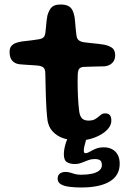

<svg xmlns="http://www.w3.org/2000/svg" viewBox="-20 -612 574 851"><path d="M327 11Q294.5 11 263.8 1.8Q233 -7.5 212 -31Q191 -54.5 188.5 -96.5Q187 -110.5 186 -127.2Q185 -144 184.2 -163Q183.5 -182 182.8 -202.2Q182 -222.5 181.8 -243.2Q181.5 -264 181 -284Q181 -306.5 172 -313.2Q163 -320 146 -321.5Q136.5 -322.5 122.8 -323.2Q109 -324 94.5 -325Q80 -326 67.5 -327Q46 -329.5 34.2 -343Q22.5 -356.5 22.5 -381Q22.5 -398 29.5 -407Q36.5 -416 48.5 -420.8Q60.5 -425.5 75.5 -428Q100.5 -430.5 117.8 -433Q135 -435.5 149.5 -437.5Q165 -439.5 172.5 -446.2Q180 -453 181.5 -470Q183 -481 184 -494Q185 -507 186.5 -520Q188 -533 190 -542.5Q197 -568 209.2 -580Q221.5 -592 248 -592Q269.5 -592 282 -585.8Q294.5 -579.5 301 -566.8Q307.5 -554 311 -533.5Q312.5 -519.5 313.5 -508.5Q314.5 -497.5 315.2 -488.2Q316 -479 317 -471Q318 -463 319 -455Q320.5 -440 329.5 -433.2Q338.5 -426.5 353.5 -424.5Q367 -423 381.8 -421.2Q396.5 -419.5 410.5 -418.2Q424.5 -417 435 -415Q457.5 -412 474 -401.8Q490.5 -391.5 490.5 -367Q490.5 -345.5 477 -332.5Q463.5 -319.5 442 -318Q414 -317 389.5 -316.8Q365 -316.5 351 -315.5Q340 -315 332.8 -309Q325.5 -303 324.5 -281Q324 -264.5 324 -247.5Q324 -230.5 324.5 -213.5Q325 -196.5 325.8 -180.2Q326.5 -164 327.8 -149.5Q329 -135 330.5 -122.5Q333.5 -97 343.5 -87.2Q353.5 -77.5 372.5 -77.5Q392.5 -77.5 404.2 -85.5Q416 -93.5 425 -101.5Q434 -109.5 445 -109.5Q460.5 -109.5 467 -101.5Q473.5 -93.5 473.5 -78Q473.5 -59 460.5 -43Q447.5 -27 426 -14.8Q404.5 -2.5 378.8 4.2Q353 11 327 11ZM340 219Q313.5 219 289.5 216.2Q265.5 213.5 250.5 205Q235.5 196.5 235.5 180Q235.5 164 245.8 157Q256 150 270 150Q282 150 291.8 153.2Q301.5 156.5 312.8 159.5Q324 162.5 340 162.5Q365.5 162.5 386.2 158.2Q407 154 419.2 144.5Q431.5 135 431.5 120Q431.5 104.5 424 98.8Q416.5 93 401 93Q384 93 369.8 98.5Q355.5 104 341.5 109.5Q327.5 115 311 115Q291.5 115 277.2 107Q263 99 263 71Q263 59.5 265.8 45.2Q268.5 31 273 18Q277.5 5 281 -2.5Q287.5 -14.5 298.5 -22.8Q309.5 -31 331 -31Q346.5 -31 354.5 -23Q362.5 -15 362.5 -4.5Q362.5 8 357 24.8Q351.5 41.5 351.5 56.5Q351.5 67 359 67Q367.5 67 378 60.5Q388.5 54 403.8 47.5Q419 41 441 41Q460 41 475.8 48.8Q491.5 56.5 501 72.8Q510.5 89 510.5 114Q510.5 166 466.2 192.5Q422 219 340 219Z"/></svg>

Font: Gluten Medium
Style: Regular
Weight: 500
Designer: Tyler Finck
Foundry: Etcetera Type Company
Version: Version 1.300